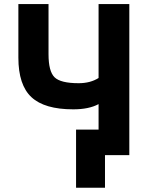

<svg xmlns="http://www.w3.org/2000/svg" viewBox="-20 -752 723 933"><path d="M459 -246.1Q412.1 -220.7 335.9 -220.7Q196.3 -220.7 132.8 -279.8Q69.3 -338.9 69.3 -471.7V-732.4H215.8V-488.3Q215.8 -405.3 245.1 -376.5Q274.4 -347.7 362.3 -347.7Q418.9 -347.7 459 -373V-732.4H608.4V2H509.8H490.2V160.2H349.6V-122.1H459Z"/></svg>

Font: Nasu
Style: Bold
Weight: 700
Designer: Ryoko NISHIZUKA (kana &amp; ideographs); Paul D. Hunt (Latin, Greek &amp; Cyrillic); Wenlong ZHANG (bopomofo); Sandoll C
Version: Version 2014.1215